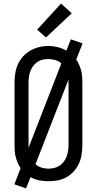

<svg xmlns="http://www.w3.org/2000/svg" viewBox="-20 -1002 540 1070"><path d="M125 48 60 25 95 -65Q85 -79 78.5 -95Q72 -111 67.5 -127.5Q63 -144 62 -161Q61 -178 61 -195V-540Q61 -566 65 -592.5Q69 -619 79.5 -643Q90 -667 108 -687Q126 -707 149 -720Q172 -733 198 -739.5Q224 -746 250 -746Q276 -746 301.5 -739.5Q327 -733 350 -720L375 -783L440 -760L405 -670Q415 -656 421.5 -640Q428 -624 432.5 -607.5Q437 -591 438 -574Q439 -557 439 -540V-195Q439 -169 435 -142.5Q431 -116 420.5 -92Q410 -68 392 -48Q374 -28 351.5 -15Q329 -2 302.5 3Q276 8 250 8Q224 8 198.5 3Q173 -2 150 -15ZM139 -178 322 -649Q307 -662 287.5 -667.5Q268 -673 248 -673Q232 -673 216 -669Q200 -665 186.5 -655.5Q173 -646 163.5 -632.5Q154 -619 148.5 -604Q143 -589 141 -572.5Q139 -556 139 -540V-195Q139 -191 139 -186.5Q139 -182 139 -178ZM250 -62Q266 -62 282.5 -66Q299 -70 312.5 -79Q326 -88 336 -101.5Q346 -115 351.5 -130.5Q357 -146 359.5 -162.5Q362 -179 362 -195V-540Q362 -544 361.5 -548.5Q361 -553 361 -557L178 -87Q192 -74 211.5 -68Q231 -62 250 -62ZM236 -793 187 -837 320 -982 380 -928Z"/></svg>

Font: Iosevka Gothic
Style: Regular
Weight: 400
Monospace: yes
Designer: Belleve Invis
Foundry: Belleve Invis
Version: Version 15.5.1; ttfautohint (v1.8.4)